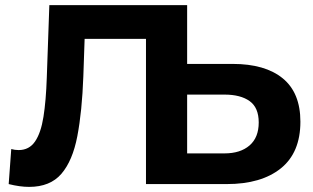

<svg xmlns="http://www.w3.org/2000/svg" viewBox="-20 -720 1225 751"><path d="M94 11Q58 11 14 0L24 -137Q38 -133 53 -133Q94 -133 117 -166.5Q140 -200 150 -263Q160 -326 163 -416L173 -700H711V0H551V-568H311L306 -422Q301 -284 282.5 -187.5Q264 -91 220 -40Q176 11 94 11ZM551 0V-700H712V-470H890Q1017 -470 1086 -413.5Q1155 -357 1155 -244Q1155 -123 1078.5 -61.5Q1002 0 867 0ZM712 -120H858Q920 -120 956 -151Q992 -182 992 -241Q992 -299 956.5 -324.5Q921 -350 858 -350H712Z"/></svg>

Font: Montserrat
Style: Bold
Weight: 700
Designer: Julieta Ulanovsky
Foundry: Julieta Ulanovsky
Version: Version 9.000; ttfautohint (v1.8.4.7-5d5b)